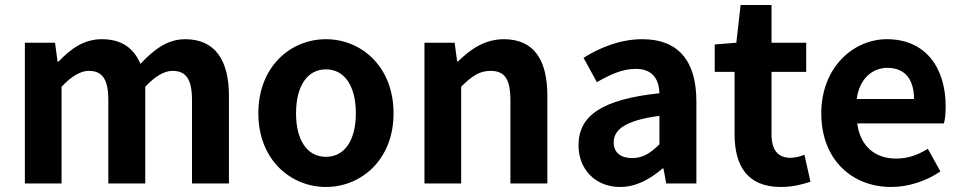

<svg xmlns="http://www.w3.org/2000/svg" viewBox="-20 -730 3825 764"><path d="M79 0H225V-385C265 -427 301 -448 333 -448C386 -448 411 -417 411 -331V0H558V-385C598 -427 634 -448 666 -448C719 -448 744 -417 744 -331V0H891V-349C891 -490 836 -574 717 -574C644 -574 590 -530 539 -476C512 -538 465 -574 385 -574C312 -574 260 -534 213 -485H209L199 -560H79Z M1277 14C1417 14 1546 -94 1546 -279C1546 -466 1417 -574 1277 -574C1137 -574 1008 -466 1008 -279C1008 -94 1137 14 1277 14ZM1277 -106C1201 -106 1158 -174 1158 -279C1158 -385 1201 -454 1277 -454C1353 -454 1396 -385 1396 -279C1396 -174 1353 -106 1277 -106Z M1669 0H1815V-385C1857 -426 1886 -448 1932 -448C1987 -448 2011 -417 2011 -331V0H2158V-349C2158 -490 2106 -574 1985 -574C1909 -574 1852 -534 1803 -486H1799L1789 -560H1669Z M2448 14C2512 14 2568 -18 2617 -60H2620L2631 0H2751V-327C2751 -489 2678 -574 2536 -574C2448 -574 2368 -541 2302 -500L2355 -403C2407 -433 2457 -456 2509 -456C2578 -456 2602 -414 2604 -359C2379 -335 2282 -272 2282 -152C2282 -57 2348 14 2448 14ZM2496 -101C2453 -101 2422 -120 2422 -164C2422 -214 2468 -251 2604 -269V-156C2569 -121 2538 -101 2496 -101Z M3087 14C3136 14 3175 3 3205 -7L3181 -114C3166 -108 3144 -102 3126 -102C3076 -102 3050 -132 3050 -196V-444H3188V-560H3050V-710H2927L2910 -560L2824 -553V-444H2903V-196C2903 -70 2954 14 3087 14Z M3526 14C3596 14 3667 -10 3722 -48L3672 -138C3632 -113 3592 -99 3546 -99C3463 -99 3403 -147 3391 -239H3736C3740 -252 3743 -279 3743 -306C3743 -461 3663 -574 3509 -574C3375 -574 3248 -461 3248 -279C3248 -95 3370 14 3526 14ZM3389 -336C3400 -418 3452 -460 3511 -460C3583 -460 3617 -412 3617 -336Z"/></svg>

Font: Source Han Sans Old Style Bold
Style: Regular
Weight: 700
Designer: Ryoko NISHIZUKA (kana & ideographs); Paul D. Hunt (Latin, Greek & Cyrillic); Wenlong ZHANG (bopomofo); Sandoll Communica
Foundry: Adobe Systems Incorporated
Version: Version 1.004;PS 1.004;hotconv 1.0.81;makeotf.lib2.5.63406